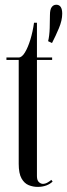

<svg xmlns="http://www.w3.org/2000/svg" viewBox="-20 -760 276 790"><path d="M178 -590.5Q183.5 -613 184.5 -644Q185.5 -675 185.5 -698Q185.5 -721 192.8 -730.8Q200 -740.5 211.5 -740.5Q236 -740.5 236 -703.5Q236 -676.5 222.5 -644.2Q209 -612 194 -583ZM134.5 9Q116 9 98 1.8Q80 -5.5 68.5 -26Q57 -46.5 57 -86V-513.5H6.5V-523.5H57Q70 -523.5 82.5 -544Q95 -564.5 105 -597.2Q115 -630 120 -666.5H132V-523.5H194.5V-513.5H132V-35.5Q132 -18 140 -10.8Q148 -3.5 156.5 -3.5Q166.5 -3.5 177 -9.8Q187.5 -16 191 -20L196.5 -13Q186.5 -3 170.8 3Q155 9 134.5 9Z"/></svg>

Font: Imbue 100pt
Style: Regular
Weight: 400
Designer: Tyler Finck
Foundry: Etcetera Type Company
Version: Version 1.102; ttfautohint (v1.8.3)